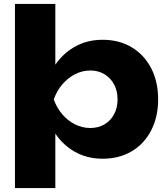

<svg xmlns="http://www.w3.org/2000/svg" viewBox="-20 -790 855 975"><path d="M56 -770H261V-407L252 -383V-223L261 -176V165H56ZM196 -285Q209 -378 250.5 -445.5Q292 -513 356 -550.5Q420 -588 501 -588Q585 -588 648.5 -550Q712 -512 747.5 -444Q783 -376 783 -285Q783 -196 747.5 -127.5Q712 -59 648.5 -21.5Q585 16 501 16Q420 16 356 -21.5Q292 -59 251 -127Q210 -195 196 -285ZM577 -285Q577 -328 559.5 -361Q542 -394 510.5 -413Q479 -432 439 -432Q398 -432 361 -413Q324 -394 296 -361Q268 -328 253 -285Q268 -243 296 -210Q324 -177 361 -158.5Q398 -140 439 -140Q479 -140 510.5 -158.5Q542 -177 559.5 -210Q577 -243 577 -285Z"/></svg>

Font: Unbounded
Style: Bold
Weight: 700
Designer: Luke Prowse, Jean-Baptiste Morizot, Fátima Lázaro, Florian Runge
Foundry: NaN
Version: Version 1.700